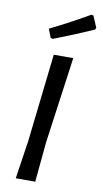

<svg xmlns="http://www.w3.org/2000/svg" viewBox="-96 -917 516 961"><g transform="rotate(10 161.5 -436.0)"><path d="M288 -872 298 -870 323 -812 319 -802Q241 -767 118 -719L107 -723L90 -766Q199 -820 288 -872ZM236 -642 175 -201 156 0H57L86 -193L137 -642Z"/></g></svg>

Font: Alegreya Sans Medium
Style: Italic
Weight: 500
Italic angle: -7°
Designer: Juan Pablo del Peral
Foundry: Huerta Tipografica
Version: Version 2.007